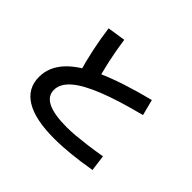

<svg xmlns="http://www.w3.org/2000/svg" viewBox="-182 -1049 1363 1363"><g transform="rotate(45 500.0 -367.0)"><path d="M501 57Q312 57 214.5 -2.5Q117 -62 117 -177Q117 -274 188.5 -353.5Q260 -433 411.5 -500Q563 -567 800 -627L831 -507Q634 -457 506.5 -406Q379 -355 318 -301Q257 -247 257 -186Q257 -63 509 -63Q550 -63 596 -67Q642 -71 700.5 -78.5Q759 -86 837 -99L853 22Q755 39 667 48Q579 57 501 57ZM304 -389Q275 -488 255 -583Q235 -678 223 -770L359 -791Q372 -698 392 -605.5Q412 -513 440 -421Z"/></g></svg>

Font: M PLUS 1
Style: Bold
Weight: 700
Designer: Coji Morishita
Foundry: UNDERFOREST DESIGN
Version: Version 1.001